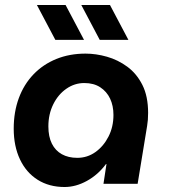

<svg xmlns="http://www.w3.org/2000/svg" viewBox="-20 -737 679 770"><path d="M239 13Q177 13 131 -16Q85 -45 60 -98Q35 -151 35 -221Q35 -288 55.5 -343.5Q76 -399 114.5 -439Q153 -479 206 -500.5Q259 -522 323 -522Q365 -522 409 -509.5Q453 -497 490.5 -469.5Q528 -442 551 -396.5Q574 -351 574 -284Q574 -269 573 -256.5Q572 -244 570 -232L532 0H395L407 -79H405Q373 -36 328.5 -11.5Q284 13 239 13ZM290 -104Q330 -104 362.5 -127Q395 -150 415 -189Q435 -228 435 -276Q435 -313 421.5 -341.5Q408 -370 382 -387Q356 -404 318 -404Q279 -404 246 -381Q213 -358 193.5 -318.5Q174 -279 174 -230Q174 -189 188 -161Q202 -133 228 -118.5Q254 -104 290 -104ZM380 -577 306 -717H421L495 -577ZM202 -577 128 -717H243L317 -577Z"/></svg>

Font: MuseoModerno Thin SemiBold
Style: Italic
Weight: 600
Italic angle: -9°
Version: Version 1.003